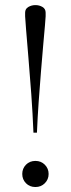

<svg xmlns="http://www.w3.org/2000/svg" viewBox="-20 -744 284 772"><path d="M163.5 -693V-678.5Q163.5 -672.5 160.8 -642Q158 -611.5 153.8 -563.5Q149.5 -515.5 144.8 -456.8Q140 -398 135.5 -334.5Q131 -271 128.5 -210.5H114.5Q111.5 -286.5 105.8 -365.5Q100 -444.5 94.2 -512.8Q88.5 -581 84.8 -626Q81 -671 81 -678.5V-693Q81 -708.5 94 -716Q107 -723.5 122.5 -723.5Q138 -723.5 150.8 -716Q163.5 -708.5 163.5 -693ZM122.5 -97Q145 -97 160.2 -81.8Q175.5 -66.5 175.5 -44.5Q175.5 -22.5 160.2 -7.2Q145 8 122.5 8Q99.5 8 84.5 -7.2Q69.5 -22.5 69.5 -44.5Q69.5 -66.5 84.5 -81.8Q99.5 -97 122.5 -97Z"/></svg>

Font: Newsreader Display Light
Style: Regular
Weight: 300
Designer: Hugues Gentile
Foundry: Production Type
Version: Version 1.001